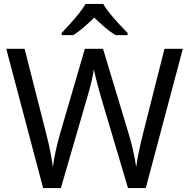

<svg xmlns="http://www.w3.org/2000/svg" viewBox="-20 -964 970 984"><path d="M917 -714 727 0H636L497 -468Q489 -497 481 -526Q473 -555 468 -577.5Q463 -600 461 -609Q460 -596 450.5 -553.5Q441 -511 427 -465L292 0H201L12 -714H106L217 -278Q229 -232 237.5 -189Q246 -146 251 -108Q256 -147 266 -193Q276 -239 289 -283L415 -714H508L639 -280Q653 -234 663 -188.5Q673 -143 678 -108Q683 -145 692 -188.5Q701 -232 713 -279L823 -714ZM509 -944Q521 -922 543.5 -894.5Q566 -867 590.5 -840.5Q615 -814 634 -795V-784H572Q546 -800 518 -823.5Q490 -847 463 -874Q436 -847 409 -824Q382 -801 356 -784H296V-795Q315 -815 338.5 -841Q362 -867 384 -894.5Q406 -922 419 -944Z"/></svg>

Font: Noto Kufi Arabic
Style: Regular
Weight: 400
Designer: Monotype Design Team, David Williams, Khaled Hosny
Foundry: Google LLC
Version: Version 2.109; ttfautohint (v1.8.4.7-5d5b)